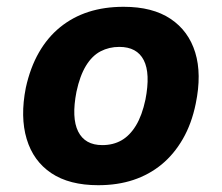

<svg xmlns="http://www.w3.org/2000/svg" viewBox="-20 -534 654 565"><path d="M269 11Q184 11 131 -24.5Q78 -60 58.5 -125Q39 -190 56 -276Q69 -335 94.5 -379.5Q120 -424 157 -454Q194 -484 240.5 -499Q287 -514 344 -514Q429 -514 482 -478.5Q535 -443 554.5 -379.5Q574 -316 556 -229Q544 -170 518 -125Q492 -80 455.5 -50Q419 -20 372.5 -4.5Q326 11 269 11ZM281 -107Q313 -107 337.5 -121Q362 -135 380 -164.5Q398 -194 408 -241Q423 -318 403 -357Q383 -396 331 -396Q301 -396 276 -383Q251 -370 233 -340.5Q215 -311 205 -264Q190 -187 210 -147Q230 -107 281 -107Z"/></svg>

Font: Nunito Sans 7pt SemiCondensed ExtraBold
Style: Italic
Weight: 800
Width: 4
Italic angle: -9°
Designer: Vernon Adams
Foundry: Vernon Adams
Version: Version 3.101;gftools[0.9.27]